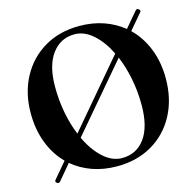

<svg xmlns="http://www.w3.org/2000/svg" viewBox="-107 -832 980 962"><g transform="rotate(-15 383.0 -351.0)"><path d="M72 15.5Q62 8.5 70.5 -1L138.5 -81Q89.5 -130 62.8 -199.5Q36 -269 36 -353.5Q36 -458.5 79.8 -540Q123.5 -621.5 201.8 -667.8Q280 -714 383 -714Q451.5 -714 509 -694Q566.5 -674 611 -637.5L676.5 -715Q684.5 -725 694 -717Q704 -709.5 696.5 -701L629 -621.5Q679.5 -573 707.2 -503Q735 -433 735 -348.5Q735 -242 691.5 -160Q648 -78 569.5 -31.8Q491 14.5 387 14.5Q317.5 14.5 259 -6.2Q200.5 -27 156 -65L90 13.5Q82 23.5 72 15.5ZM188 -450.5Q188 -380 200.5 -314.8Q213 -249.5 235.5 -195.5L522.5 -534Q490 -600.5 445 -640.2Q400 -680 349.5 -680Q276.5 -680 232.2 -620.2Q188 -560.5 188 -450.5ZM583.5 -251.5Q583.5 -323 570.2 -389Q557 -455 534 -509.5L246 -171Q278.5 -102 324.2 -60.5Q370 -19 421.5 -19Q496 -19 539.8 -78.8Q583.5 -138.5 583.5 -251.5Z"/></g></svg>

Font: Fraunces 72pt S000 SemiBold
Style: Regular
Weight: 600
Version: Version 1.000; ttfautohint (v1.8.3)